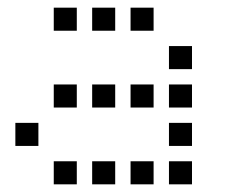

<svg xmlns="http://www.w3.org/2000/svg" viewBox="-20 -500 640 500"><path d="M121 -480Q120 -480 120 -480Q120 -480 120 -479V-421Q120 -420 120 -420Q120 -420 121 -420H179Q180 -420 180 -420Q180 -420 180 -421V-479Q180 -480 180 -480Q180 -480 179 -480ZM221 -480Q220 -480 220 -480Q220 -480 220 -479V-421Q220 -420 220 -420Q220 -420 221 -420H279Q280 -420 280 -420Q280 -420 280 -421V-479Q280 -480 280 -480Q280 -480 279 -480ZM321 -480Q320 -480 320 -480Q320 -480 320 -479V-421Q320 -420 320 -420Q320 -420 321 -420H379Q380 -420 380 -420Q380 -420 380 -421V-479Q380 -480 380 -480Q380 -480 379 -480ZM421 -380Q420 -380 420 -380Q420 -380 420 -379V-321Q420 -320 420 -320Q420 -320 421 -320H479Q480 -320 480 -320Q480 -320 480 -321V-379Q480 -380 480 -380Q480 -380 479 -380ZM121 -280Q120 -280 120 -280Q120 -280 120 -279V-221Q120 -220 120 -220Q120 -220 121 -220H179Q180 -220 180 -220Q180 -220 180 -221V-279Q180 -280 180 -280Q180 -280 179 -280ZM221 -280Q220 -280 220 -280Q220 -280 220 -279V-221Q220 -220 220 -220Q220 -220 221 -220H279Q280 -220 280 -220Q280 -220 280 -221V-279Q280 -280 280 -280Q280 -280 279 -280ZM321 -280Q320 -280 320 -280Q320 -280 320 -279V-221Q320 -220 320 -220Q320 -220 321 -220H379Q380 -220 380 -220Q380 -220 380 -221V-279Q380 -280 380 -280Q380 -280 379 -280ZM421 -280Q420 -280 420 -280Q420 -280 420 -279V-221Q420 -220 420 -220Q420 -220 421 -220H479Q480 -220 480 -220Q480 -220 480 -221V-279Q480 -280 480 -280Q480 -280 479 -280ZM21 -180Q20 -180 20 -180Q20 -180 20 -179V-121Q20 -120 20 -120Q20 -120 21 -120H79Q80 -120 80 -120Q80 -120 80 -121V-179Q80 -180 80 -180Q80 -180 79 -180ZM421 -180Q420 -180 420 -180Q420 -180 420 -179V-121Q420 -120 420 -120Q420 -120 421 -120H479Q480 -120 480 -120Q480 -120 480 -121V-179Q480 -180 480 -180Q480 -180 479 -180ZM121 -80Q120 -80 120 -80Q120 -80 120 -79V-21Q120 -20 120 -20Q120 -20 121 -20H179Q180 -20 180 -20Q180 -20 180 -21V-79Q180 -80 180 -80Q180 -80 179 -80ZM221 -80Q220 -80 220 -80Q220 -80 220 -79V-21Q220 -20 220 -20Q220 -20 221 -20H279Q280 -20 280 -20Q280 -20 280 -21V-79Q280 -80 280 -80Q280 -80 279 -80ZM321 -80Q320 -80 320 -80Q320 -80 320 -79V-21Q320 -20 320 -20Q320 -20 321 -20H379Q380 -20 380 -20Q380 -20 380 -21V-79Q380 -80 380 -80Q380 -80 379 -80ZM421 -80Q420 -80 420 -80Q420 -80 420 -79V-21Q420 -20 420 -20Q420 -20 421 -20H479Q480 -20 480 -20Q480 -20 480 -21V-79Q480 -80 480 -80Q480 -80 479 -80Z"/></svg>

Font: Doto Black Medium
Style: Regular
Weight: 500
Monospace: yes
Version: Version 1.000